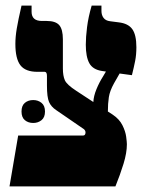

<svg xmlns="http://www.w3.org/2000/svg" viewBox="-20 -667 522 687"><path d="M14 0 45 -182H276Q281 -182 283 -184Q286 -187 286 -193Q286 -200 280 -205L181 -273Q163 -285 155.5 -302Q148 -319 148 -361V-395Q148 -410 140 -410H114Q71 -410 53 -433.5Q35 -457 35 -510Q35 -535 40 -565Q45 -595 57 -647H93V-625Q93 -592 130 -592H147Q179 -592 192 -577Q205 -562 205 -526V-422Q205 -396 212 -380Q219 -364 253 -342L314 -302Q315 -323 325 -347.5Q335 -372 349 -394L359 -411L345 -413Q312 -418 299.5 -441Q287 -464 287 -507Q287 -534 291.5 -570Q296 -606 308 -647H343V-628Q343 -613 350.5 -603Q358 -593 374 -591L405 -587Q439 -583 453.5 -562.5Q468 -542 468 -498Q468 -471 463.5 -448.5Q459 -426 452 -398L408 -404L388 -369Q373 -342 369.5 -319.5Q366 -297 366 -268L383 -257Q407 -241 418 -219Q429 -197 431.5 -177.5Q434 -158 434 -151Q434 -120 422 -81Q410 -42 393 0ZM57 -268Q57 -289 69 -299Q81 -309 99 -309Q116 -309 128.5 -299Q141 -289 141 -268Q141 -247 128.5 -237Q116 -227 99 -227Q81 -227 69 -237Q57 -247 57 -268Z"/></svg>

Font: Noto Serif Hebrew Condensed Black
Style: Regular
Weight: 900
Width: 3
Designer: Monotype Design Team
Foundry: Monotype Imaging Inc.
Version: Version 2.004; ttfautohint (v1.8.4.7-5d5b)